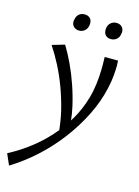

<svg xmlns="http://www.w3.org/2000/svg" viewBox="-195 -725 802 1108"><g transform="rotate(15 205.5 -171.0)"><path d="M-56 241Q18 202 82 151Q146 100 195 40Q198 38 200 35Q194 -23 181 -79Q164 -148 140.5 -211Q117 -274 88.5 -329Q60 -384 30 -429L105 -451Q132 -407 157.5 -352.5Q183 -298 203.5 -238.5Q224 -179 238 -117Q247 -77 251 -37Q267 -62 280 -88Q314 -156 330 -229Q340 -280 342.5 -320.5Q345 -361 345 -390Q345 -415 344 -441H424Q425 -426 425 -411Q425 -385 422 -351Q419 -317 410 -276Q391 -189 349 -105Q307 -21 249.5 55Q192 131 121 195.5Q50 260 -27 307ZM161 -550Q149 -550 140 -554.5Q131 -559 125.5 -566Q120 -573 118.5 -580Q117 -587 117 -591Q117 -598 119 -605Q122 -625 135.5 -637Q149 -649 170 -649Q181 -649 190 -645Q199 -641 204.5 -634Q210 -627 211.5 -619.5Q213 -612 213 -607Q213 -601 212 -595Q209 -575 195 -562.5Q181 -550 161 -550ZM351 -550Q339 -550 330 -554.5Q321 -559 316 -566Q311 -573 309.5 -581Q308 -589 308 -594Q308 -600 309 -605Q312 -625 326 -637Q340 -649 360 -649Q371 -649 380 -645Q389 -641 394.5 -634Q400 -627 402 -619.5Q404 -612 404 -607Q404 -602 402 -595Q400 -575 386 -562.5Q372 -550 351 -550Z"/></g></svg>

Font: Isabella Sans
Style: Italic
Weight: 400
Italic angle: -12°
Designer: Christian Thalmann (Catharsis Fonts), Cristiano Sobral
Foundry: The Isabella Sans Project Authors
Version: Version 2.026; ttfautohint (v1.8.4.7-5d5b-dirty)